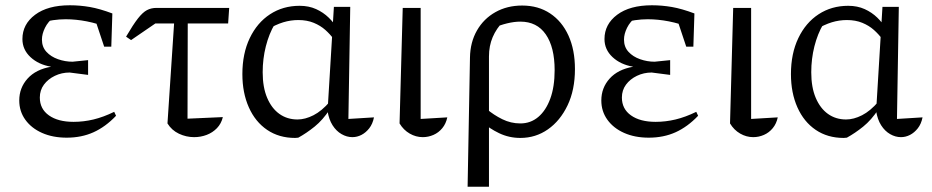

<svg xmlns="http://www.w3.org/2000/svg" viewBox="-20 -514 3534 728"><path d="M233 8Q180 8 139.5 -10Q99 -28 76 -60Q53 -92 53 -133Q53 -181 84.5 -216Q116 -251 174 -261Q126 -269 95.5 -297.5Q65 -326 65 -366Q65 -422 113 -458Q161 -494 245 -494Q283 -494 320.5 -487.5Q358 -481 406 -463L393 -408Q350 -425 309 -433Q268 -441 229 -441Q182 -441 132 -427L185 -450Q162 -432 150.5 -408.5Q139 -385 139 -364Q139 -336 156 -317.5Q173 -299 200 -289.5Q227 -280 255 -280L314 -286V-230L244 -239Q214 -239 188 -226.5Q162 -214 146.5 -193Q131 -172 131 -144Q131 -101 165.5 -76.5Q200 -52 259 -52Q297 -52 334.5 -61Q372 -70 413 -90L420 -75Q380 -33 334.5 -12.5Q289 8 233 8ZM375 -337 333 -463H406L402 -337Z M477 -362 458 -375Q485 -421 503 -444Q521 -467 537 -475.5Q553 -484 573 -484H849L845 -425H569ZM644 -484H692L691 -64L825 -70Q819 -45 802.5 -28Q786 -11 763.5 -2.5Q741 6 716 6Q686 6 658.5 -7Q631 -20 615 -46Z M1111 8Q1108 8 1105 8.5Q1102 9 1099 9Q1038 9 993 -21.5Q948 -52 923.5 -107Q899 -162 899 -233Q899 -311 927 -369.5Q955 -428 1004 -460Q1053 -492 1116 -492Q1151 -492 1178.5 -479.5Q1206 -467 1226.5 -447Q1247 -427 1261 -403L1245 -366Q1232 -384 1213.5 -400.5Q1195 -417 1169.5 -427.5Q1144 -438 1111 -438Q1082 -438 1054 -429.5Q1026 -421 992 -401L1022 -423Q1000 -386 988 -338.5Q976 -291 976 -240Q976 -183 993 -143Q1010 -103 1039.5 -82Q1069 -61 1108 -61Q1137 -61 1168.5 -77Q1200 -93 1231 -129V-100Q1204 -59 1173 -34Q1142 -9 1111 8ZM1316 6Q1295 6 1275 -5.5Q1255 -17 1241 -39Q1227 -61 1222 -93L1246 -488H1308L1301 -63L1398 -69Q1393 -44 1380 -27.5Q1367 -11 1350.5 -2.5Q1334 6 1316 6Z M1495 -46 1507 -484H1575V-63L1676 -69Q1671 -45 1657 -28Q1643 -11 1623.5 -2.5Q1604 6 1583 6Q1557 6 1533.5 -7.5Q1510 -21 1495 -46Z M1753 194 1762 -296Q1763 -354 1788.5 -398.5Q1814 -443 1858.5 -468Q1903 -493 1960 -493Q2021 -493 2066 -463Q2111 -433 2135.5 -379Q2160 -325 2160 -252Q2160 -173 2132 -114.5Q2104 -56 2057.5 -23.5Q2011 9 1953 9Q1910 9 1872.5 -9Q1835 -27 1809 -51L1825 -101Q1852 -78 1884.5 -62Q1917 -46 1953 -46Q1992 -46 2021 -70.5Q2050 -95 2066.5 -140Q2083 -185 2083 -248Q2083 -335 2049.5 -383.5Q2016 -432 1953 -432Q1930 -432 1903 -425.5Q1876 -419 1849 -407L1890 -435Q1862 -406 1848 -373Q1834 -340 1834 -300V194Z M2440 8Q2387 8 2346.5 -10Q2306 -28 2283 -60Q2260 -92 2260 -133Q2260 -181 2291.5 -216Q2323 -251 2381 -261Q2333 -269 2302.5 -297.5Q2272 -326 2272 -366Q2272 -422 2320 -458Q2368 -494 2452 -494Q2490 -494 2527.5 -487.5Q2565 -481 2613 -463L2600 -408Q2557 -425 2516 -433Q2475 -441 2436 -441Q2389 -441 2339 -427L2392 -450Q2369 -432 2357.5 -408.5Q2346 -385 2346 -364Q2346 -336 2363 -317.5Q2380 -299 2407 -289.5Q2434 -280 2462 -280L2521 -286V-230L2451 -239Q2421 -239 2395 -226.5Q2369 -214 2353.5 -193Q2338 -172 2338 -144Q2338 -101 2372.5 -76.5Q2407 -52 2466 -52Q2504 -52 2541.5 -61Q2579 -70 2620 -90L2627 -75Q2587 -33 2541.5 -12.5Q2496 8 2440 8ZM2582 -337 2540 -463H2613L2609 -337Z M2748 -46 2760 -484H2828V-63L2929 -69Q2924 -45 2910 -28Q2896 -11 2876.5 -2.5Q2857 6 2836 6Q2810 6 2786.5 -7.5Q2763 -21 2748 -46Z M3191 8Q3188 8 3185 8.5Q3182 9 3179 9Q3118 9 3073 -21.5Q3028 -52 3003.5 -107Q2979 -162 2979 -233Q2979 -311 3007 -369.5Q3035 -428 3084 -460Q3133 -492 3196 -492Q3231 -492 3258.5 -479.5Q3286 -467 3306.5 -447Q3327 -427 3341 -403L3325 -366Q3312 -384 3293.5 -400.5Q3275 -417 3249.5 -427.5Q3224 -438 3191 -438Q3162 -438 3134 -429.5Q3106 -421 3072 -401L3102 -423Q3080 -386 3068 -338.5Q3056 -291 3056 -240Q3056 -183 3073 -143Q3090 -103 3119.5 -82Q3149 -61 3188 -61Q3217 -61 3248.5 -77Q3280 -93 3311 -129V-100Q3284 -59 3253 -34Q3222 -9 3191 8ZM3396 6Q3375 6 3355 -5.5Q3335 -17 3321 -39Q3307 -61 3302 -93L3326 -488H3388L3381 -63L3478 -69Q3473 -44 3460 -27.5Q3447 -11 3430.5 -2.5Q3414 6 3396 6Z"/></svg>

Font: Piazzolla 24pt
Style: Regular
Weight: 400
Designer: Juan Pablo del Peral
Foundry: Huerta Tipografica
Version: Version 2.005